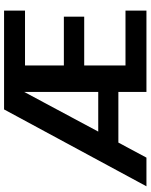

<svg xmlns="http://www.w3.org/2000/svg" viewBox="82 -822 740 944"><g transform="rotate(-90 452.0 -350.0)"><path d="M8 0 386 -700H872V-597H602V-406H842V-306H602V-103H872V0H472V-138H223L149 0ZM472 -601 277 -237H472Z"/></g></svg>

Font: HostGroteskBold
Style: Bold
Weight: 700
Designer: Doukan Karapınar based on Poppins by Indian Type Foundry, Jonny Pinhorn
Foundry: Element Type
Version: Version 1.001; ttfautohint (v1.8.4.7-5d5b)